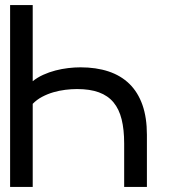

<svg xmlns="http://www.w3.org/2000/svg" viewBox="-20 -740 696 760"><path d="M109.5 -720V-418.5Q128 -433.5 151.3 -444Q174.5 -454.5 199.5 -461Q224.5 -467.5 249.8 -470.5Q275 -473.5 298.5 -473.5Q360.5 -473.5 409.5 -457.3Q458.5 -441 492.3 -408Q526 -375 543.8 -324.8Q561.5 -274.5 561.5 -206.5V0H471.5V-172Q471.5 -227 461.5 -267.5Q451.5 -308 429.3 -334.8Q407 -361.5 371.5 -374.5Q336 -387.5 285 -387.5Q262.5 -387.5 238.5 -384.5Q214.5 -381.5 191.3 -374.8Q168 -368 146.8 -356.8Q125.5 -345.5 109.5 -329V0H20V-720Z"/></svg>

Font: Vela Sans Med
Style: Regular
Weight: 500
Designer: Principal design: Mikhail Sharanda - project Manrope.
Design modification: Ravid Balaliev
Foundry: Mikhail Sharanda
Version: Version 1.001